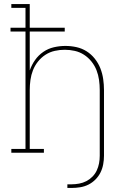

<svg xmlns="http://www.w3.org/2000/svg" viewBox="-20 -755 640 949"><path d="M313 174V156H334Q352 156 371 152.5Q390 149 406.5 140.5Q423 132 436.5 118.5Q450 105 458 88Q466 71 469.5 52.5Q473 34 473 15V-310Q473 -335 469.5 -360Q466 -385 457 -408Q448 -431 432 -451Q416 -471 395 -484.5Q374 -498 349.5 -503.5Q325 -509 300 -509Q275 -509 250.5 -503.5Q226 -498 205 -484.5Q184 -471 168 -451Q152 -431 143 -408Q134 -385 130.5 -360Q127 -335 127 -310V-19H197V0H36V-19H106V-599H32V-618H106V-716H36V-735H127V-618H300V-599H127V-407Q137 -435 153.5 -458.5Q170 -482 194 -498.5Q218 -515 246.5 -521.5Q275 -528 303 -528Q331 -528 358 -522Q385 -516 408 -501.5Q431 -487 448.5 -465Q466 -443 476 -417.5Q486 -392 490 -364.5Q494 -337 494 -310V15Q494 36 490 57.5Q486 79 476.5 98Q467 117 451.5 132.5Q436 148 417 157.5Q398 167 376.5 170.5Q355 174 334 174Z"/></svg>

Font: Iosevka Etoile Thin
Style: Regular
Weight: 100
Designer: Belleve Invis
Foundry: Belleve Invis
Version: Version 22.1.2; ttfautohint (v1.8.4)